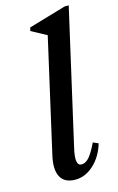

<svg xmlns="http://www.w3.org/2000/svg" viewBox="-120 -815 540 878"><g transform="rotate(-15 150.0 -376.0)"><path d="M124 13Q73 13 54 -22.5Q35 -58 51 -125L172 -658L100 -697L104 -713L281 -765H300L155 -128Q136 -47 169 -47Q188 -47 205 -66Q222 -85 244 -131L269 -120Q251 -60 211 -23.5Q171 13 124 13Z"/></g></svg>

Font: Platypi
Style: Italic
Weight: 400
Italic angle: -13°
Designer: David Sargent
Foundry: Bolt Cutter Type
Version: Version 1.200; ttfautohint (v1.8.4.7-5d5b)